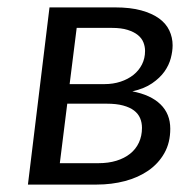

<svg xmlns="http://www.w3.org/2000/svg" viewBox="-20 -497 519 517"><path d="M113.3 -477.1H289.6Q331.1 -477.1 360.4 -469Q389.6 -460.9 408.4 -447.3Q427.2 -433.6 436 -414.8Q444.8 -396 444.8 -375Q444.8 -358.9 439.9 -340.3Q435.1 -321.8 422.9 -304.4Q410.6 -287.1 389.6 -272.7Q368.7 -258.3 336.4 -251Q385.7 -241.7 412.1 -216.1Q438.5 -190.4 438.5 -150.4Q438.5 -112.8 422.6 -84.7Q406.7 -56.6 379.6 -37.8Q352.5 -19 316.7 -9.5Q280.8 0 240.2 0H55.2ZM161.1 -217.8 141.1 -57.6H245.6Q272 -57.6 293.5 -64.2Q314.9 -70.8 330.3 -83Q345.7 -95.2 354 -113Q362.3 -130.9 362.3 -152.8Q362.3 -167 357.2 -179Q352.1 -190.9 340.8 -199.5Q329.6 -208 311.5 -212.9Q293.5 -217.8 267.6 -217.8ZM167.5 -270.5H261.2Q284.7 -270.5 304.7 -277.1Q324.7 -283.7 339.4 -295.4Q354 -307.1 362.3 -323.5Q370.6 -339.8 370.6 -359.9Q370.6 -371.6 366.2 -382.8Q361.8 -394 351.3 -402.6Q340.8 -411.1 323.7 -416.5Q306.6 -421.9 281.2 -421.9H186.5Z"/></svg>

Font: Carlito
Style: Italic
Weight: 400
Italic angle: -7°
Designer: Lukasz Dziedzic
Foundry: tyPoland Lukasz Dziedzic
Version: Version 1.104